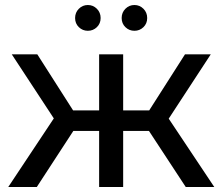

<svg xmlns="http://www.w3.org/2000/svg" viewBox="-20 -747 889 767"><path d="M575 -224H472V0H376V-224H273L127 0H13L195 -274L27 -530H129L272 -306H376V-530H472V-306H576L719 -530H822L654 -273L836 0H722ZM280 -675Q280 -697 295 -712Q310 -727 331 -727Q352 -727 367 -712Q382 -697 382 -675Q382 -653 367 -638.5Q352 -624 331 -624Q310 -624 295 -638.5Q280 -653 280 -675ZM466 -675Q466 -697 481 -712Q496 -727 517 -727Q538 -727 553 -712Q568 -697 568 -675Q568 -653 553 -638.5Q538 -624 517 -624Q496 -624 481 -638.5Q466 -653 466 -675Z"/></svg>

Font: CMG Sans Medium
Style: Regular
Weight: 500
Designer: Julieta Ulanovsky
Foundry: Julieta Ulanovsky
Version: Version 7.200